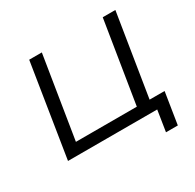

<svg xmlns="http://www.w3.org/2000/svg" viewBox="-181 -905 1286 1264"><g transform="rotate(-30 461.5 -273.0)"><path d="M732 159 757 0H79L191 -705H287L187 -83H650L750 -705H846L746 -81H860L822 159Z"/></g></svg>

Font: Nunito Sans 7pt SemiExpanded
Style: Italic
Weight: 400
Width: 6
Italic angle: -9°
Designer: Vernon Adams
Foundry: Vernon Adams
Version: Version 3.101;gftools[0.9.27]